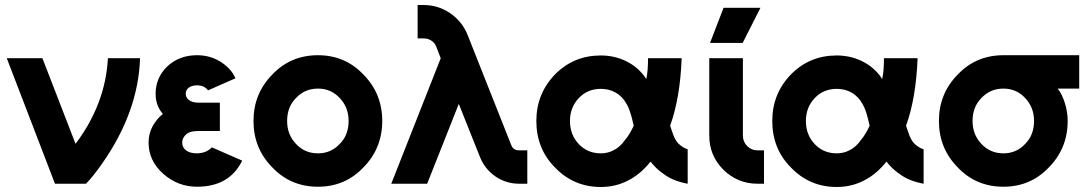

<svg xmlns="http://www.w3.org/2000/svg" viewBox="-20 -732 4327 765"><path d="M7 -500 199 0H323Q339 -17 354.5 -36.5Q370 -56 386 -79Q531 -285 538 -500H410Q405 -408 372.5 -322.5Q340 -237 281 -159L149 -500Z M856 -323H769Q745 -323 731 -335Q720 -345 720 -358Q720 -372 730 -381Q743 -392 765 -392Q794 -392 809 -372L918 -420Q909 -441 893.5 -457.5Q878 -474 857 -487Q816 -512 765 -512Q694 -512 646 -467Q600 -422 600 -358Q600 -311 629 -278Q616 -268 606 -255.5Q596 -243 588 -229Q572 -199 572 -164Q572 -91 631 -39Q689 12 765 12Q894 12 945 -92L824 -145Q803 -122 765 -121Q735 -121 720 -134Q706 -145 706 -164Q706 -181 719 -194Q734 -210 769 -210H856Z M1247 -512Q1138 -512 1065 -435Q990 -359 990 -250Q990 -141 1065 -65Q1138 12 1247 12Q1355 12 1428 -65Q1503 -141 1503 -250Q1503 -359 1428 -435Q1355 -512 1247 -512ZM1247 -379Q1299 -379 1334 -341Q1369 -304 1369 -250Q1369 -223 1360.5 -200Q1352 -177 1334 -159Q1299 -121 1247 -121Q1194 -121 1159 -159Q1124 -196 1124 -250Q1124 -277 1132.5 -300Q1141 -323 1159 -341Q1194 -379 1247 -379Z M1644 -712V-579H1668Q1685 -579 1699 -570Q1713 -561 1719 -544L1736 -500L1539 0H1682L1808 -318L1893 -105Q1912 -58 1954 -29Q1997 0 2048 0H2081V-133H2048Q2025 -133 2017 -154L1843 -593Q1822 -646 1773 -680Q1725 -712 1668 -712Z M2374 -511Q2266 -511 2192 -436Q2117 -359 2117 -250Q2117 -195 2135.5 -148.5Q2154 -102 2192 -64Q2266 13 2374 13Q2432 13 2481 -12Q2507 -25 2529.5 -44Q2552 -63 2572 -88Q2583 -74 2596 -61.5Q2609 -49 2624 -39Q2644 -24 2668 -14.5Q2692 -5 2720 0V-137Q2708 -141 2698.5 -147.5Q2689 -154 2681 -162Q2674 -170 2668.5 -181Q2663 -192 2659 -205Q2658 -208 2655.5 -215Q2653 -222 2650 -231Q2670 -286 2681.5 -353.5Q2693 -421 2696 -500H2562Q2562 -477 2560.5 -456Q2559 -435 2555 -417Q2552 -422 2549 -426Q2546 -430 2543 -434Q2514 -470 2471 -490Q2426 -511 2374 -511ZM2374 -378Q2407 -378 2433 -363Q2460 -348 2477 -317Q2484 -306 2491 -284.5Q2498 -263 2505 -231Q2497 -214 2488 -199Q2479 -184 2470 -174Q2451 -146 2424 -133Q2413 -127 2400 -124Q2387 -121 2374 -121Q2321 -121 2286 -158Q2251 -195 2251 -250Q2251 -304 2286 -341Q2321 -378 2374 -378Z M2806 -500V-192Q2806 -112 2862 -56Q2919 0 2998 0H3024V-133H2998Q2974 -133 2957 -150Q2940 -167 2940 -192V-500ZM2809 -561H2939L3010 -701H2863Z M3314 -511Q3206 -511 3132 -436Q3057 -359 3057 -250Q3057 -195 3075.5 -148.5Q3094 -102 3132 -64Q3206 13 3314 13Q3372 13 3421 -12Q3447 -25 3469.5 -44Q3492 -63 3512 -88Q3523 -74 3536 -61.5Q3549 -49 3564 -39Q3584 -24 3608 -14.5Q3632 -5 3660 0V-137Q3648 -141 3638.5 -147.5Q3629 -154 3621 -162Q3614 -170 3608.5 -181Q3603 -192 3599 -205Q3598 -208 3595.5 -215Q3593 -222 3590 -231Q3610 -286 3621.5 -353.5Q3633 -421 3636 -500H3502Q3502 -477 3500.5 -456Q3499 -435 3495 -417Q3492 -422 3489 -426Q3486 -430 3483 -434Q3454 -470 3411 -490Q3366 -511 3314 -511ZM3314 -378Q3347 -378 3373 -363Q3400 -348 3417 -317Q3424 -306 3431 -284.5Q3438 -263 3445 -231Q3437 -214 3428 -199Q3419 -184 3410 -174Q3391 -146 3364 -133Q3353 -127 3340 -124Q3327 -121 3314 -121Q3261 -121 3226 -158Q3191 -195 3191 -250Q3191 -304 3226 -341Q3261 -378 3314 -378Z M3978 -512Q3869 -512 3796 -435Q3721 -359 3721 -250Q3721 -141 3796 -65Q3869 12 3978 12Q4086 12 4159 -65Q4234 -141 4234 -250Q4234 -269 4231 -287.5Q4228 -306 4222 -324Q4217 -339 4210.5 -353Q4204 -367 4194 -379H4280V-512ZM3978 -379Q4030 -379 4065 -341Q4100 -304 4100 -250Q4100 -223 4091.5 -200Q4083 -177 4065 -159Q4030 -121 3978 -121Q3925 -121 3890 -159Q3855 -196 3855 -250Q3855 -277 3863.5 -300Q3872 -323 3890 -341Q3925 -379 3978 -379Z"/></svg>

Font: Unageo
Style: Bold
Weight: 700
Designer: Richard Sepsi
Foundry: Richard Sepsi
Version: Version 2.000